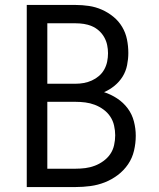

<svg xmlns="http://www.w3.org/2000/svg" viewBox="-20 -755 640 775"><path d="M88 0V-735H285Q312 -735 339 -731Q366 -727 391 -716Q416 -705 437.5 -687.5Q459 -670 473 -646.5Q487 -623 492.5 -596Q498 -569 498 -541Q498 -517 493 -492Q488 -467 475 -446Q462 -425 442.5 -409Q423 -393 400 -383Q428 -374 453 -357.5Q478 -341 495.5 -317.5Q513 -294 520.5 -265Q528 -236 528 -207Q528 -177 521 -147Q514 -117 497 -92Q480 -67 455.5 -48.5Q431 -30 403 -19Q375 -8 345 -4Q315 0 285 0ZM171 -417H285Q302 -417 318.5 -420Q335 -423 350.5 -430Q366 -437 379 -448Q392 -459 400.5 -474Q409 -489 412.5 -506Q416 -523 416 -540Q416 -557 412.5 -573.5Q409 -590 400.5 -605Q392 -620 379 -631.5Q366 -643 350.5 -649.5Q335 -656 318.5 -658.5Q302 -661 285 -661H171ZM285 -74Q305 -74 324.5 -76.5Q344 -79 362.5 -86Q381 -93 397.5 -105Q414 -117 425 -133Q436 -149 440.5 -169Q445 -189 445 -209Q445 -228 440.5 -248Q436 -268 425 -284.5Q414 -301 397.5 -313Q381 -325 362.5 -332Q344 -339 324.5 -341.5Q305 -344 285 -344H171V-74Z"/></svg>

Font: Monocode
Style: Regular
Weight: 400
Designer: Belleve Invis
Foundry: Belleve Invis
Version: Version 16.1.0; ttfautohint (v1.8.4)